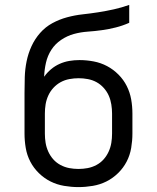

<svg xmlns="http://www.w3.org/2000/svg" viewBox="-20 -755 640 783"><path d="M300 8Q271 8 241.5 3Q212 -2 186 -15Q160 -28 138.5 -49Q117 -70 103.5 -96Q90 -122 85 -151.5Q80 -181 80 -210V-376Q80 -408 81 -440.5Q82 -473 88.5 -505Q95 -537 108.5 -566.5Q122 -596 143.5 -620.5Q165 -645 193.5 -660.5Q222 -676 253.5 -684.5Q285 -693 317 -696.5Q349 -700 381 -705Q413 -710 444.5 -717Q476 -724 507 -735V-662Q480 -650 452 -643Q424 -636 395.5 -632Q367 -628 338 -626Q309 -624 281.5 -616.5Q254 -609 229.5 -592.5Q205 -576 189.5 -552Q174 -528 167.5 -499.5Q161 -471 160 -442Q172 -459 188 -472.5Q204 -486 223 -494.5Q242 -503 262.5 -506.5Q283 -510 304 -510Q333 -510 362 -504.5Q391 -499 416.5 -485.5Q442 -472 463 -451Q484 -430 497 -404Q510 -378 515 -349.5Q520 -321 520 -292V-210Q520 -181 515 -151.5Q510 -122 496.5 -96Q483 -70 461.5 -49Q440 -28 414 -15Q388 -2 358.5 3Q329 8 300 8ZM300 -66Q319 -66 337.5 -69.5Q356 -73 373 -82Q390 -91 402.5 -105Q415 -119 423 -136.5Q431 -154 434 -172.5Q437 -191 437 -210V-292Q437 -310 434 -329Q431 -348 423.5 -365Q416 -382 403 -396.5Q390 -411 373.5 -420Q357 -429 338 -432.5Q319 -436 301 -436Q282 -436 263 -432.5Q244 -429 227.5 -420Q211 -411 198 -397Q185 -383 177 -365.5Q169 -348 166 -329.5Q163 -311 163 -292V-210Q163 -191 166 -172.5Q169 -154 177 -136.5Q185 -119 197.5 -105Q210 -91 227 -82Q244 -73 262.5 -69.5Q281 -66 300 -66Z"/></svg>

Font: Iosevka Fixed Extended
Style: Regular
Weight: 400
Width: 7
Monospace: yes
Designer: Belleve Invis
Foundry: Belleve Invis
Version: Version 24.1.1; ttfautohint (v1.8.4)